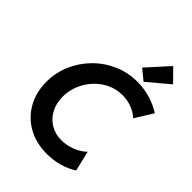

<svg xmlns="http://www.w3.org/2000/svg" viewBox="-270 -1089 1226 1226"><g transform="rotate(45 343.0 -476.0)"><path d="M382.9 7.8Q283 7.8 209.3 -34.6Q135.6 -77 95.1 -150.4Q54.6 -223.7 54.6 -316.1Q54.6 -398.9 86.6 -473Q118.7 -547.2 175.3 -604.5Q231.8 -661.9 306.3 -694.7Q380.7 -727.5 465.7 -727.5Q526.2 -727.5 583.5 -710.5Q640.9 -693.4 686.5 -663.5L611.3 -543Q585.1 -568.7 544.5 -584.4Q503.9 -600 458.9 -600Q404 -600 356.2 -577.3Q308.3 -554.6 272.3 -515.6Q236.2 -476.6 215.8 -426.8Q195.4 -377.1 195.4 -322.9Q195.4 -264 219.5 -218.1Q243.6 -172.2 286.8 -146Q329.9 -119.7 386 -119.7Q432.9 -119.7 479.2 -137.7Q525.5 -155.7 557.2 -186.4L589.8 -50.5Q547.4 -22.2 493.8 -7.2Q440.1 7.8 382.9 7.8ZM493.4 -754.9 423.1 -812.5 556.4 -960 638.4 -876.5Z"/></g></svg>

Font: Reddit Sans
Style: Italic
Weight: 400
Italic angle: -11.25°
Designer: Stephen Hutchings
Version: Version 1.013